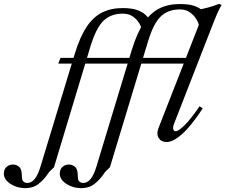

<svg xmlns="http://www.w3.org/2000/svg" viewBox="-219 -732 1173 999"><path d="M-87 247Q-115 247 -140.5 237Q-166 227 -182.5 210Q-199 193 -199 173Q-199 148 -184.5 136Q-170 124 -152 124Q-134 124 -119.5 136Q-105 148 -105 187Q-105 205 -97 212.5Q-89 220 -77 220Q-34 220 -9 137L170 -452Q197 -540 231.5 -592Q266 -644 312.5 -667Q359 -690 419 -690Q465 -690 492.5 -680.5Q520 -671 536 -656.5Q552 -642 565 -625L520 -573Q517 -592 504.5 -612.5Q492 -633 471 -647Q450 -661 420 -661Q358 -661 320 -624.5Q282 -588 253 -495L62 138Q57 144 47 152.5Q37 161 26 178Q10 202 -18 224.5Q-46 247 -87 247ZM84 -401 96 -431H420L407 -401ZM204 247Q176 247 150.5 237Q125 227 108.5 210Q92 193 92 173Q92 148 106.5 136Q121 124 139 124Q157 124 171.5 136Q186 148 186 187Q186 205 194 212.5Q202 220 214 220Q257 220 282 137L467 -473Q494 -561 529 -613Q564 -665 610 -688Q656 -711 716 -711Q763 -711 790 -702Q817 -693 833 -678.5Q849 -664 862 -647L817 -595Q814 -614 801.5 -634Q789 -654 768 -668.5Q747 -683 717 -683Q655 -683 617 -646Q579 -609 551 -516L353 138Q348 144 338 152.5Q328 161 317 178Q301 202 273 224.5Q245 247 204 247ZM375 -401 387 -431H770L757 -401ZM648 7Q620 7 607 -13.5Q594 -34 605 -64L824 -624Q830 -639 825 -645Q820 -651 805 -654L794 -678Q830 -684 860.5 -692Q891 -700 921 -712L934 -706Q922 -686 912 -663.5Q902 -641 894 -620L687 -89Q679 -68 683 -58.5Q687 -49 694 -49Q710 -49 743.5 -82.5Q777 -116 819 -179L836 -168Q773 -73 727 -33Q681 7 648 7Z"/></svg>

Font: Ibarra Real Nova Medium
Style: Italic
Weight: 500
Italic angle: -22°
Designer: Jose Maria Ribagorda & Octavio Pardo
Foundry: Octavio Pardo
Version: Version 2.000